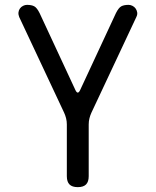

<svg xmlns="http://www.w3.org/2000/svg" viewBox="-20 -580 640 790"><path d="M300 190Q277 190 266 179Q255 168 255 145V-68Q255 -81 252 -93Q249 -105 244 -116L59 -510Q55 -520 56 -529Q57 -538 62 -545Q67 -552 75 -556Q83 -560 91 -560Q110 -560 121 -554Q132 -548 143 -526L290 -210Q295 -199 300 -199Q305 -199 310 -210L457 -526Q468 -548 479 -554Q490 -560 509 -560Q517 -560 525 -556Q533 -552 538 -545Q543 -538 544.5 -529Q546 -520 541 -510L356 -116Q351 -105 348 -93Q345 -81 345 -68V145Q345 168 334 179Q323 190 300 190Z"/></svg>

Font: Maple Mono NL
Style: Regular
Weight: 400
Monospace: yes
Designer: subframe7536
Version: Version 7.000